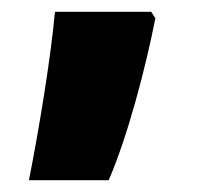

<svg xmlns="http://www.w3.org/2000/svg" viewBox="-20 -166 336 325"><path d="M236 -146H73C66 -68 46 53 29 139H164C196 65 226 -49 243 -135Z"/></svg>

Font: Noto Sans Arabic UI SmCn Bk
Style: Regular
Weight: 900
Width: 4
Designer: Monotype Design Team, Nadine Chahine and Nizar Qandah
Foundry: Monotype Imaging Inc.
Version: Version 2.010